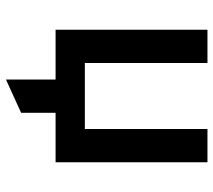

<svg xmlns="http://www.w3.org/2000/svg" viewBox="-56 -495 718 646"><g transform="rotate(90 303.0 -172.0)"><path d="M80 0V-511H192V-98.5H414V-511H526V0ZM247.5 167V-81H359.5V116Z"/></g></svg>

Font: Overpass SemiBold
Style: Regular
Weight: 600
Designer: Delve Withrington, Dave Bailey, Thomas Jockin
Foundry: Delve Fonts LLC
Version: Version 4.000